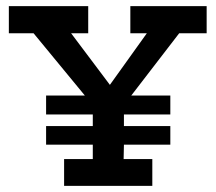

<svg xmlns="http://www.w3.org/2000/svg" viewBox="-20 -609 706 629"><path d="M190 0V-88H284V-135H131V-196H284V-234H131V-296H258L90 -500H9V-589H269V-500H213L340 -331L461 -500H407V-589H657V-500H567L410 -296H538V-234H386V-196H538V-135H386L385 -88H479V0Z"/></svg>

Font: Podkova SemiBold
Style: Regular
Weight: 600
Designer: Ilya Yudin
Foundry: Cyreal (www.cyreal.org)
Version: Version 2.103